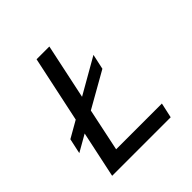

<svg xmlns="http://www.w3.org/2000/svg" viewBox="-185 -843 988 988"><g transform="rotate(-45 309.0 -349.5)"><path d="M40 -202 58 -285 149 -337 226 -699H319L255 -397L449 -508L431 -425L237 -315L188 -82H521L503 0H77L131 -254Z"/></g></svg>

Font: Fragment Mono SC
Style: Italic
Weight: 400
Italic angle: -12°
Monospace: yes
Designer: Wei Huang based on Nimbus Sans by URW Studio, based on Helvetica by Max Miedinger.
Foundry: Wei Huang
Version: Version 1.012; ttfautohint (v1.8.4.7-5d5b)